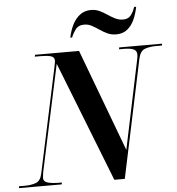

<svg xmlns="http://www.w3.org/2000/svg" viewBox="-91 -987 964 1043"><g transform="rotate(-5 391.5 -465.0)"><path d="M-30 0 -29 -10H3Q37 -10 63 -19.5Q89 -29 97 -67L219 -637Q221 -650 223 -658.5Q225 -667 225 -673Q225 -693 204.5 -698.5Q184 -704 151 -704H118L120 -714H360L569 -156L670 -638Q674 -657 674 -667Q674 -688 656.5 -696Q639 -704 602 -704H577L579 -714H813L811 -704H777Q744 -704 718 -694.5Q692 -685 683 -644L547 0H490L233 -655L109 -77Q107 -64 106 -56Q105 -48 105 -43Q105 -23 129 -16.5Q153 -10 194 -10H205L203 0ZM570 -786Q543 -786 521.5 -796Q500 -806 480.5 -819.5Q461 -833 441.5 -843.5Q422 -854 400 -854Q368 -854 352 -832Q336 -810 329 -790H319Q326 -826 341.5 -858Q357 -890 382.5 -910Q408 -930 444 -930Q469 -930 490 -920Q511 -910 531 -896.5Q551 -883 571 -873Q591 -863 614 -863Q641 -863 655.5 -881Q670 -899 679 -926H690Q683 -890 669 -858Q655 -826 630.5 -806Q606 -786 570 -786Z"/></g></svg>

Font: Noto Serif Display SemiCondensed
Style: Bold Italic
Weight: 700
Width: 4
Italic angle: -12°
Designer: Monotype Design Team
Foundry: Monotype Imaging Inc.
Version: Version 2.009